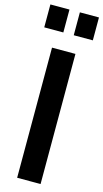

<svg xmlns="http://www.w3.org/2000/svg" viewBox="-147 -1024 575 1069"><g transform="rotate(15 141.0 -490.0)"><path d="M2 -848V-980H112V-848ZM172 -848V-980H282V-848ZM208 0H73V-750H208Z"/></g></svg>

Font: Mohave Bold
Style: Regular
Weight: 700
Designer: Gumpita Rahayu
Foundry: Tokotype
Version: Version 2.002;PS 002.002;hotconv 1.0.88;makeotf.lib2.5.64775